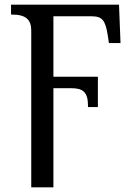

<svg xmlns="http://www.w3.org/2000/svg" viewBox="-20 -556 572 816"><path d="M207 -181.2H282.2C332.5 -181.2 354 -165 354 -106V-101.1H396V-230H207V-486.8H368.2C414.6 -486.8 427.7 -470.7 438 -405.8L442.9 -373H492.2L485.8 -536.1H26.9V-494.1H30.8C91.8 -494.1 112.8 -471.2 112.8 -425.8V240.2H207Z"/></svg>

Font: The Erased English
Style: Regular
Weight: 400
Designer: Monotype Design team + ligartures altered by 180 Amsterdam
Foundry: Monotype Imaging Inc.
Version: Version 1.030;Glyphs 3.1.2 (3151)